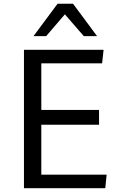

<svg xmlns="http://www.w3.org/2000/svg" viewBox="-20 -990 640 1010"><path d="M106 0ZM197.3 -334V-71.3H541L533.7 0H106V-728H524.9L517.1 -656.7H197.3V-411.6H501V-334ZM364.3 -970.2 490.7 -799.8H420.9L321.3 -914.6L222.7 -799.8H156.2L282.7 -970.2Z"/></svg>

Font: Oxygen Mono
Style: Regular
Weight: 400
Designer: Vernon Adams
Foundry: Vernon Adams
Version: Version 0.201; ttfautohint (v0.8) -r 50 -G 200 -x